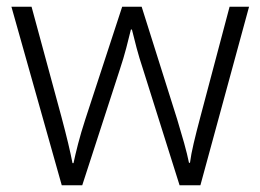

<svg xmlns="http://www.w3.org/2000/svg" viewBox="-20 -552 776 572"><path d="M406 -346Q395 -379 387 -409Q379 -439 373 -464H370Q364 -439 356 -408.5Q348 -378 337 -345L225 0H164L14 -532H74L163 -204Q175 -159 183 -125.5Q191 -92 196 -66H199Q204 -90 212.5 -123Q221 -156 234 -196L344 -532H402L508 -196Q519 -160 528.5 -126Q538 -92 543 -67H546Q549 -91 557 -125Q565 -159 577 -204L664 -532H722L577 0H515Z"/></svg>

Font: Noto Sans Light
Style: Regular
Weight: 300
Designer: Monotype Design Team
Foundry: Monotype Imaging Inc.
Version: Version 2.007